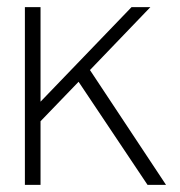

<svg xmlns="http://www.w3.org/2000/svg" viewBox="-20 -520 507 540"><path d="M50 0V-500H94V-234L350 -500H403L233 -323L447 0H395L201 -290L94 -179V0Z"/></svg>

Font: Panamera Light
Style: Regular
Weight: 300
Designer: Bastien Sozeau
Foundry: NBR — Bastien Sozeau
Version: Version 3.002; ttfautohint (v1.8.4.7-5d5b);gftools[0.9.33]